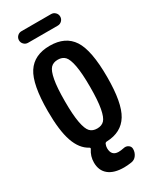

<svg xmlns="http://www.w3.org/2000/svg" viewBox="-279 -996 1058 1292"><g transform="rotate(-30 250.0 -350.0)"><path d="M194.8 -118.7Q214.8 -97.7 250 -97.7Q285.2 -97.7 305.2 -118.7Q325.2 -139.6 336.4 -199.2Q347.7 -258.8 347.7 -364.7Q347.7 -470.7 336.4 -530.3Q325.2 -589.8 305.2 -610.8Q285.2 -631.8 250 -631.8Q214.8 -631.8 194.8 -610.8Q174.8 -589.8 163.6 -530.3Q152.3 -470.7 152.3 -364.7Q152.3 -258.8 163.6 -199.2Q174.8 -139.6 194.8 -118.7ZM480.5 -365.2Q480.5 -164.1 428.2 -79.1Q376 5.9 261.7 9.8Q252 9.8 247.1 18.6Q240.2 35.2 240.2 49.8Q240.2 109.4 294.9 110.4Q313.5 110.4 336.9 105.5Q356.4 100.6 373 111.3Q389.6 122.1 389.6 141.6Q389.6 168 374.5 189.5Q359.4 210.9 334 214.8Q301.8 219.7 275.4 219.7Q198.2 219.7 156.7 186Q115.2 152.3 115.2 89.8Q115.2 41 142.6 0Q147.5 -7.8 138.7 -12.7Q78.1 -44.9 48.8 -129.4Q19.5 -213.9 19.5 -365.2Q19.5 -572.3 74.2 -656.2Q128.9 -740.2 250 -740.2Q371.1 -740.2 425.8 -656.2Q480.5 -572.3 480.5 -365.2ZM134.8 -919.9H365.2Q383.8 -919.9 397 -906.7Q410.2 -893.6 410.2 -875Q410.2 -856.4 397 -843.3Q383.8 -830.1 365.2 -830.1H134.8Q116.2 -830.1 103 -843.3Q89.8 -856.4 89.8 -875Q89.8 -893.6 103 -906.7Q116.2 -919.9 134.8 -919.9Z"/></g></svg>

Font: Rounded-X Mgen+ 1mn bold
Style: Bold
Weight: 700
Designer: [Source Han Sans]
Ryoko NISHIZUKA  (kana & ideographs); Paul D. Hunt (Latin, Greek & Cyrillic); Wenlong ZHANG  (bopomofo
Version: Version 1.059.20150602